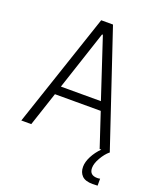

<svg xmlns="http://www.w3.org/2000/svg" viewBox="-160 -788 908 1087"><g transform="rotate(20 294.5 -244.0)"><path d="M543 159Q552 159 560 157V199Q549 200 530 200Q486 200 466 180Q446 160 446 126Q446 97 463.5 63Q481 29 510 0H500L432 -205H156L88 0H28L259 -688H330L561 0H559Q536 19 516 53.5Q496 88 496 115Q496 159 543 159ZM173 -257H414L296 -614H291Z"/></g></svg>

Font: Saira SemiCondensed Light
Style: Regular
Weight: 300
Width: 4
Designer: Hector Gatti with collaboration of the Omnibus-Type team
Foundry: Omnibus-Type
Version: Version 0.072; ttfautohint (v1.8)